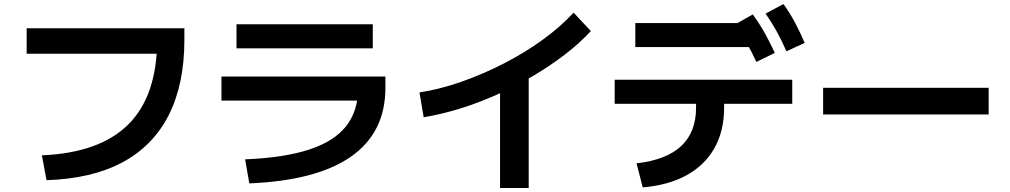

<svg xmlns="http://www.w3.org/2000/svg" viewBox="-20 -865 5040 958"><path d="M189 -90Q478 -102 621 -245Q764 -388 764 -667L830 -597H113V-724H900V-667Q900 -444 821.5 -290Q743 -136 590 -54.5Q437 27 212 34Z M1203 -70Q1399 -78 1523.5 -119Q1648 -160 1707.5 -236Q1767 -312 1767 -427L1830 -363H1085V-483H1903V-427Q1903 -204 1732 -84Q1561 36 1224 50ZM1160 -624V-744H1840V-624Z M2073 -404Q2173 -419 2280.5 -456.5Q2388 -494 2492.5 -547.5Q2597 -601 2687.5 -666.5Q2778 -732 2842 -802L2928 -710Q2872 -649 2797.5 -592Q2723 -535 2637 -484.5Q2551 -434 2458.5 -392.5Q2366 -351 2273 -322.5Q2180 -294 2094 -280ZM2475 73V-500H2618V73Z M3156 -50Q3305 -67 3379 -136.5Q3453 -206 3453 -327V-347H3047V-467H3933V-347H3593V-327Q3593 -212 3545 -126.5Q3497 -41 3406.5 9Q3316 59 3187 70ZM3150 -630V-750H3747V-630ZM3754 -556Q3729 -610 3703.5 -654.5Q3678 -699 3646 -742L3736 -793Q3769 -748 3795 -701.5Q3821 -655 3846 -601ZM3904 -609Q3880 -664 3855 -709Q3830 -754 3800 -797L3889 -845Q3922 -799 3947 -752Q3972 -705 3995 -651Z M4087 -294V-427H4913V-294Z"/></svg>

Font: M PLUS 2
Style: Bold
Weight: 700
Designer: Coji Morishita
Foundry: UNDERFOREST DESIGN
Version: Version 1.001